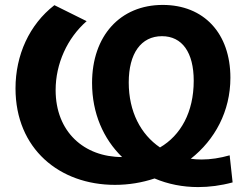

<svg xmlns="http://www.w3.org/2000/svg" viewBox="-20 -737 1017 780"><path d="M925 4 913 -106C874 -95 836 -89 799 -89C784 -89 769 -90 755 -92C853 -169 916 -285 916 -421C916 -602 808 -717 641 -717C468 -717 354 -591 354 -400C354 -277 400 -173 476 -99C322 -99 206 -201 206 -371C206 -478 253 -582 332 -651L201 -716C99 -637 43 -513 43 -378C43 -132 222 14 447 14C503 14 557 5 608 -12C662 11 722 23 785 23C830 23 877 17 925 4ZM638 -590C720 -590 767 -524 767 -409C767 -281 714 -187 630 -138C552 -191 503 -283 503 -402C503 -520 553 -590 638 -590Z"/></svg>

Font: AWKNG-Font
Style: Bold
Weight: 700
Designer: Awakening Church
Foundry: Awakening Church
Version: Version 1.700;PS 001.700;hotconv 1.0.88;makeotf.lib2.5.64775